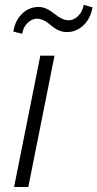

<svg xmlns="http://www.w3.org/2000/svg" viewBox="-20 -752 392 772"><path d="M93.8 0H36.6L142.1 -528.3H199.2ZM352.1 -722.7Q344.2 -677.2 315.4 -650.1Q286.6 -623 248 -623Q216.3 -623 185.3 -649.9Q154.3 -676.8 128.9 -676.8Q108.4 -676.8 90.8 -659.7Q73.2 -642.6 69.3 -616.2L33.7 -625Q40.5 -669.4 68.8 -696.8Q97.2 -724.1 136.2 -724.1Q164.6 -724.1 197.8 -697.3Q231 -670.4 255.9 -670.4Q276.4 -670.4 294.2 -687.7Q312 -705.1 316.4 -732.4Z"/></svg>

Font: Franko
Style: Light Italic
Weight: 300
Designer: Google
Version: Version 1.200310; 2013